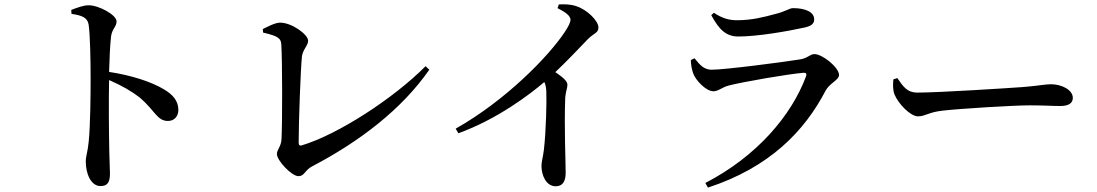

<svg xmlns="http://www.w3.org/2000/svg" viewBox="-20 -800 4990 873"><path d="M304 -755 305 -737C351 -730 378 -721 383 -688C390 -641 392 -523 392 -441C392 -374 391 -227 383 -153C379 -111 370 -90 370 -66C370 -9 394 46 437 46C469 46 480 29 480 -12C480 -27 478 -59 477 -108C475 -203 474 -348 476 -436C536 -410 580 -384 616 -356C686 -296 694 -250 744 -250C774 -250 791 -273 791 -300C791 -343 764 -371 725 -394C669 -428 576 -458 476 -473C478 -531 480 -593 485 -635C490 -670 510 -678 510 -703C510 -732 430 -776 383 -776C359 -776 331 -765 304 -755Z M1175 -668 1176 -652C1249 -635 1257 -624 1259 -598C1264 -523 1264 -244 1260 -168C1259 -135 1239 -119 1239 -100C1239 -70 1306 1 1337 1C1365 1 1365 -26 1400 -44C1614 -156 1806 -302 1932 -483L1915 -499C1769 -352 1516 -188 1352 -139C1342 -136 1338 -141 1338 -152C1338 -247 1347 -491 1353 -544C1357 -575 1381 -593 1381 -615C1381 -643 1307 -697 1254 -697C1231 -697 1200 -680 1175 -668Z M2515 -763C2551 -745 2574 -728 2574 -710C2574 -699 2565 -680 2547 -653C2475 -545 2282 -345 2052 -215L2064 -194C2241 -258 2388 -370 2455 -427C2461 -414 2463 -402 2464 -385C2466 -340 2463 -205 2453 -119C2449 -86 2442 -65 2442 -46C2442 -3 2463 47 2507 47C2537 47 2552 26 2552 -14C2552 -69 2545 -217 2550 -356C2552 -383 2560 -399 2560 -415C2560 -432 2536 -451 2505 -472C2566 -530 2616 -584 2652 -621C2680 -650 2701 -649 2701 -675C2701 -706 2648 -757 2600 -772C2574 -781 2546 -781 2521 -780Z M3121 -527C3122 -504 3125 -486 3132 -466C3142 -437 3189 -385 3224 -385C3246 -385 3263 -403 3293 -411C3358 -428 3568 -464 3633 -469C3645 -470 3649 -465 3645 -453C3579 -276 3423 -90 3187 32L3199 53C3480 -39 3638 -204 3734 -388C3752 -422 3795 -436 3795 -459C3795 -493 3720 -554 3683 -554C3663 -554 3652 -535 3618 -530C3545 -518 3276 -483 3216 -483C3181 -483 3163 -504 3138 -535ZM3639 -675C3671 -682 3682 -694 3682 -712C3682 -745 3643 -763 3586 -763C3568 -763 3555 -748 3500 -735C3455 -723 3400 -708 3331 -708C3298 -708 3266 -715 3226 -742L3214 -731C3249 -667 3280 -634 3337 -634C3425 -634 3562 -658 3639 -675Z M4060 -445 4042 -439C4040 -417 4039 -392 4047 -371C4064 -329 4119 -271 4154 -271C4188 -271 4201 -290 4267 -297C4343 -306 4591 -321 4661 -321C4728 -321 4763 -318 4801 -318C4839 -318 4858 -331 4858 -355C4858 -391 4808 -417 4758 -417C4733 -417 4695 -409 4628 -404C4573 -400 4251 -379 4152 -379C4103 -379 4086 -408 4060 -445Z"/></svg>

Font: Noto Serif CJK KR SemiBold
Style: Regular
Weight: 600
Designer: Ryoko NISHIZUKA 西塚涼子 (kana & ideographs); Frank Grießhammer (Latin, Greek & Cyrillic); Wenlong ZHANG 张文龙 (bopomofo); San
Foundry: Adobe
Version: Version 2.001;hotconv 1.1.0;makeotfexe 2.6.0